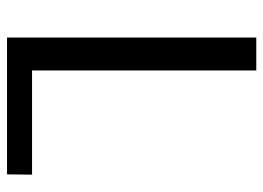

<svg xmlns="http://www.w3.org/2000/svg" viewBox="-124 -644 767 560"><g transform="rotate(90 260.0 -363.5)"><path d="M89 -727H185V-73H489L488 0H89Z"/></g></svg>

Font: Expletus Sans
Style: Regular
Weight: 400
Designer: Jasper de Waard
Foundry: Designtown
Version: Version 7.028